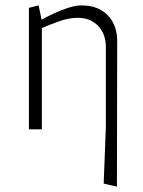

<svg xmlns="http://www.w3.org/2000/svg" viewBox="-20 -479 531 711"><path d="M413 212 364 201 372 -10V-305Q372 -353 343.5 -383Q315 -413 268 -413Q236 -413 201.5 -401Q167 -389 135 -375V0H87V-450L123 -459L134 -406Q153 -417 180 -429.5Q207 -442 234 -450.5Q261 -459 281 -459Q324 -459 353.5 -442Q383 -425 398.5 -395.5Q414 -366 414 -329Z"/></svg>

Font: Ancizar Sans Thin
Style: Regular
Weight: 100
Designer: Cesar Puertas, Viviana Monsalve, Julian Moncada, Julian Prieto, Jose Castro, Mariel Hernandez, Felipe Aragon, Sara Alarc
Version: Version 8.100